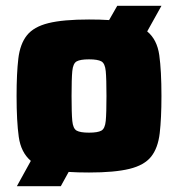

<svg xmlns="http://www.w3.org/2000/svg" viewBox="-20 -585 612 660"><path d="M38 55 86 -32Q52 -61 44.5 -114.5Q37 -168 37 -255Q37 -333 43 -383.5Q49 -434 72.5 -463.5Q96 -493 146.5 -505.5Q197 -518 286 -518Q325 -518 355 -516L383 -565H535L486 -477Q520 -449 527.5 -395.5Q535 -342 535 -255Q535 -178 529 -127Q523 -76 499.5 -46.5Q476 -17 425 -4.5Q374 8 286 8Q246 8 216 6L189 55ZM286 -129Q316 -129 328.5 -136Q341 -143 343.5 -169.5Q346 -196 346 -255Q346 -314 343.5 -340.5Q341 -367 328.5 -374Q316 -381 286 -381Q256 -381 243.5 -374Q231 -367 228.5 -340.5Q226 -314 226 -255Q226 -196 228.5 -169.5Q231 -143 243.5 -136Q256 -129 286 -129Z"/></svg>

Font: Saira ExtraBold
Style: Regular
Weight: 800
Designer: Hector Gatti with collaboration of the Omnibus-Type team
Foundry: Omnibus-Type
Version: Version 1.100; ttfautohint (v1.8.3)